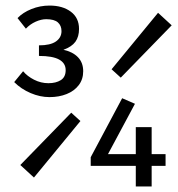

<svg xmlns="http://www.w3.org/2000/svg" viewBox="-20 -670 640 690"><path d="M158 -321Q124 -321 90 -335.5Q56 -350 31 -375L63 -414Q78 -396 102.5 -383.5Q127 -371 154 -371Q181 -371 198.5 -382Q216 -393 216 -418Q216 -443 192.5 -456Q169 -469 120 -469V-507Q161 -507 181 -521Q201 -535 201 -558Q201 -578 188 -589.5Q175 -601 146 -601Q128 -601 108 -592Q88 -583 73 -567L43 -605Q62 -625 93 -637.5Q124 -650 158 -650Q205 -650 234.5 -628Q264 -606 264 -566Q264 -538 251 -520Q238 -502 208 -491Q241 -484 260 -464.5Q279 -445 279 -414Q279 -385 263 -364Q247 -343 219.5 -332Q192 -321 158 -321ZM102 -32 53 -77 236 -265 269 -235ZM414 -391 381 -421 548 -624 597 -579ZM468 0V-213H525V0ZM306 -74V-105L419 -317L465 -297L368 -116H575V-74Z"/></svg>

Font: Source Code Pro
Style: Regular
Weight: 400
Monospace: yes
Designer: Paul D. Hunt, Teo Tuominen
Foundry: Adobe Systems Incorporated
Version: Version 1.018;hotconv 1.0.116;makeotfexe 2.5.65601